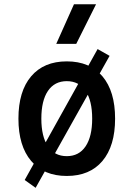

<svg xmlns="http://www.w3.org/2000/svg" viewBox="-20 -815 626 900"><path d="M147 65.4 95.7 28.8 437.5 -585 493.7 -553.2ZM293 9.8Q185.5 9.8 126 -60.5Q66.4 -130.9 66.4 -258.8Q66.4 -387.2 126 -457.3Q185.5 -527.3 293 -527.3Q400.9 -527.3 460.2 -457.3Q519.5 -387.2 519.5 -258.8Q519.5 -130.9 460.2 -60.5Q400.9 9.8 293 9.8ZM293 -83Q350.1 -83 381.1 -128.9Q412.1 -174.8 412.1 -258.8Q412.1 -343.3 381.1 -388.9Q350.1 -434.6 293 -434.6Q235.8 -434.6 204.8 -388.9Q173.8 -343.3 173.8 -258.8Q173.8 -174.8 204.8 -128.9Q235.8 -83 293 -83ZM243.7 -609.4 326.7 -794.9H430.2L337.4 -609.4Z"/></svg>

Font: Cascadia Code
Style: Regular
Weight: 400
Designer: Aaron Bell
Foundry: Saja Typeworks
Version: Version 2404.023